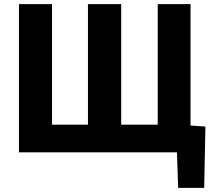

<svg xmlns="http://www.w3.org/2000/svg" viewBox="-20 -710 1036 930"><path d="M72 -690H232V-106H406V-690H567V-106H744V-690H903V-102L975 -97L969 200H843L837 28H72Z"/></svg>

Font: BM Euljiro oraeorae
Style: Regular
Weight: 400
Designer: Bongjin Kim; Bomjun Kim; Myungsoo Han; Hyesun Chae; Mikyoung Jeong; Wujin Sim; Minjae Kang; Suwha Jang;
Foundry: Sandoll Inc.
Version: Version 1.000;hotconv 1.0.109;makeexe 2.5.65596